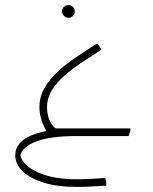

<svg xmlns="http://www.w3.org/2000/svg" viewBox="-20 -535 603 755"><path d="M168 -10Q135 -65 135 -113Q135 -155 155.5 -190Q176 -225 209.5 -255.5Q243 -286 282 -312Q321 -338 358 -362H365L379 -340Q342 -316 304 -291Q266 -266 234.5 -238.5Q203 -211 184 -180Q165 -149 165 -113Q165 -79 178.5 -54.5Q192 -30 202 -30ZM165 0V-30H493V-23L486 0ZM282 200Q205 200 151 183Q97 166 68.5 138Q40 110 40 76Q40 23 105.5 -3.5Q171 -30 279 -30V0Q179 0 123.5 21Q68 42 60 76Q70 116 129.5 143Q189 170 282 170Q304 170 334.5 168.5Q365 167 394 165L398 185V195Q377 196 355.5 197.5Q334 199 315 199.5Q296 200 282 200ZM249 -465Q239 -465 231.5 -472.5Q224 -480 224 -490Q224 -501 231.5 -508Q239 -515 249 -515Q260 -515 267 -508Q274 -501 274 -490Q274 -480 267 -472.5Q260 -465 249 -465Z"/></svg>

Font: Fustat ExtraLight
Style: Regular
Weight: 250
Designer: Mohamed Gaber, Khaled Hosny, Laura Garcia Mut
Foundry: Kief Type Foundry, Alif Type Foundry, Hard Type Foundry
Version: Version 1.007